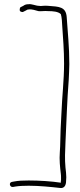

<svg xmlns="http://www.w3.org/2000/svg" viewBox="-20 -797 397 950"><path d="M45 128 56 126C74 123 99 122 122 122C176 122 232 128 277 133C298 136 307 120 307 98C307 92 308 86 308 80C308 66 306 49 304 32C300 -10 302 -47 304 -93C309 -198 312 -299 320 -401C321 -428 323 -454 323 -480C323 -565 315 -638 310 -713C306 -764 272 -764 220 -768C210 -769 200 -769 191 -768C184 -767 178 -767 174 -768C156 -768 137 -779 120 -776H119C111 -776 103 -774 95 -768L83 -762C80 -761 79 -758 78 -754C76 -743 79 -740 87 -738C92 -737 94 -737 96 -739L108 -745C113 -748 116 -750 121 -750C138 -753 157 -745 170 -742C179 -740 202 -744 218 -742C242 -742 268 -740 281 -727C286 -712 287 -685 288 -667C292 -609 297 -548 297 -482C297 -400 287 -317 284 -237C283 -210 281 -183 280 -158C278 -115 279 -82 276 -44C273 -7 277 31 281 63C282 70 282 76 282 81V96L281 97V107C236 100 176 96 122 96C95 96 69 97 50 101L39 103C22 106 28 131 45 128Z"/></svg>

Font: Stray Cat
Style: LtCn
Weight: 300
Version: Version 1.0